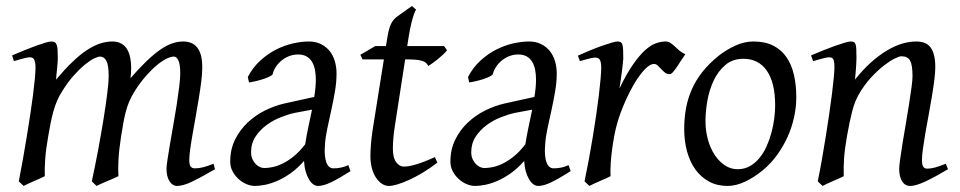

<svg xmlns="http://www.w3.org/2000/svg" viewBox="-20 -594 3169 634"><path d="M689.9 -35.2Q644.5 -8.8 614.7 5.6Q585 20 564 20Q549.8 20 539.8 4.6Q529.8 -10.7 529.8 -37.1Q529.8 -45.9 533.2 -67.9Q536.6 -89.8 541.5 -119.4Q546.4 -148.9 552.5 -182.6Q558.6 -216.3 563.5 -248.3Q568.4 -280.3 571.8 -307.6Q575.2 -335 575.2 -351.1Q575.2 -381.3 569.1 -394.3Q563 -407.2 554.2 -407.2Q544.9 -407.2 530.8 -400.6Q516.6 -394 499.5 -380.1Q482.4 -366.2 463.1 -344.5Q443.8 -322.8 424.8 -293Q414.1 -275.9 407 -259.3Q399.9 -242.7 395.3 -224.9Q390.6 -207 387.2 -187.3Q383.8 -167.5 379.9 -144Q373 -99.6 371.3 -67.9Q369.6 -36.1 371.1 -12.2Q364.3 -8.8 354.5 -4.6Q344.7 -0.5 334.5 3.9Q324.2 8.3 314.7 12.5Q305.2 16.6 298.8 20L283.2 4.9Q293.9 -44.9 304 -98.6Q314 -152.3 321.8 -200.4Q329.6 -248.5 334.2 -286.1Q338.9 -323.7 338.9 -341.8Q338.9 -378.9 331.3 -393.1Q323.7 -407.2 310.1 -407.2Q303.7 -407.2 290.5 -400.9Q277.3 -394.5 260.3 -380.6Q243.2 -366.7 223.9 -345.2Q204.6 -323.7 186 -293.9Q175.8 -278.3 168.7 -261.7Q161.6 -245.1 156.5 -226.8Q151.4 -208.5 147.2 -188Q143.1 -167.5 139.2 -144Q131.3 -99.6 129.2 -67.6Q127 -35.6 127.9 -12.2Q121.6 -8.8 112.1 -4.6Q102.5 -0.5 92.5 3.9Q82.5 8.3 73.2 12.5Q64 16.6 58.1 20L42 4.9Q48.8 -29.3 55.4 -66.7Q62 -104 68.1 -141.1Q74.2 -178.2 79.6 -213.6Q85 -249 88.9 -279.3Q92.8 -309.6 95 -333.3Q97.2 -356.9 97.2 -371.1Q97.2 -382.3 95.7 -388.9Q94.2 -395.5 91.6 -399.2Q88.9 -402.8 85.4 -403.8Q82 -404.8 78.1 -404.8Q73.2 -404.8 64.7 -402.8Q56.2 -400.9 47.4 -398.4Q37.1 -395.5 25.9 -392.1L20 -411.1Q40.5 -419.9 61 -428.2Q81.5 -436.5 99.1 -442.9Q116.7 -449.2 129.9 -453.1Q143.1 -457 148.9 -457Q156.2 -457 160.6 -454.6Q165 -452.1 167.2 -446Q169.4 -439.9 170.2 -429Q170.9 -418 170.9 -400.9Q170.9 -395.5 170.2 -387.5Q169.4 -379.4 168.7 -369.9Q168 -360.4 166.7 -350.1Q165.5 -339.8 165 -331.1Q193.8 -365.2 219 -389.4Q244.1 -413.6 266.8 -428.5Q289.6 -443.4 310.3 -450.2Q331.1 -457 351.1 -457Q369.1 -457 381.3 -449.7Q393.6 -442.4 400.4 -430.2Q407.2 -418 410.2 -402.6Q413.1 -387.2 413.1 -371.1Q413.1 -361.8 412.6 -354.2Q412.1 -346.7 411.1 -335.9Q439.5 -368.7 463.4 -391.6Q487.3 -414.6 508.1 -429.2Q528.8 -443.8 547.6 -450.4Q566.4 -457 585 -457Q599.1 -457 610.8 -452.4Q622.6 -447.8 630.9 -437.5Q639.2 -427.2 643.6 -410.9Q647.9 -394.5 647.9 -371.1Q647.9 -352.5 644.8 -326.4Q641.6 -300.3 636.7 -271Q631.8 -241.7 626.5 -210.9Q621.1 -180.2 616.2 -152.6Q611.3 -125 608.2 -102.3Q605 -79.6 605 -65.9Q605 -49.3 609.9 -43.7Q614.7 -38.1 623 -38.1Q637.2 -38.1 651.1 -41.7Q665 -45.4 685.1 -53.2Z M987.8 -117.7Q991.7 -144.5 998 -173.6Q1004.4 -202.6 1010.3 -231.9L953.1 -221.2Q932.6 -216.8 907.5 -207Q882.3 -197.3 860.4 -181.2Q838.4 -165 823.7 -142.8Q809.1 -120.6 809.1 -91.8Q809.1 -77.6 814 -67.6Q818.8 -57.6 825.4 -51.3Q832 -44.9 839.4 -42Q846.7 -39.1 852.1 -39.1Q863.3 -39.1 878.9 -42Q894.5 -44.9 912.4 -53.5Q930.2 -62 949.5 -77.4Q968.8 -92.8 987.8 -117.7ZM1137.2 -28.8Q1100.6 -5.4 1074.5 7.3Q1048.3 20 1030.3 20Q1022 20 1014.2 14.4Q1006.3 8.8 1000 -2Q993.7 -12.7 989.3 -28.1Q984.9 -43.5 983.9 -62.5Q962.4 -38.1 939.7 -22Q917 -5.9 895.3 3.4Q873.5 12.7 854.5 16.4Q835.4 20 822.3 20Q808.1 20 793.7 13.9Q779.3 7.8 767.3 -3.2Q755.4 -14.2 747.8 -28.6Q740.2 -43 740.2 -60.1Q740.2 -100.6 756.1 -132.8Q772 -165 797.6 -189.2Q823.2 -213.4 854.7 -229Q886.2 -244.6 918 -252L1017.6 -273.9Q1022.9 -305.2 1022.9 -331.1Q1022.9 -348.1 1020 -363.3Q1017.1 -378.4 1010.5 -389.6Q1003.9 -400.9 992.4 -407.5Q981 -414.1 964.4 -414.1Q948.7 -414.1 934.8 -408.7Q920.9 -403.3 909.9 -394.3Q898.9 -385.3 891.1 -373.5Q883.3 -361.8 880.4 -349.1Q879.4 -346.2 871.1 -341.8Q862.8 -337.4 851.1 -333.5Q839.4 -329.6 825.9 -326.4Q812.5 -323.2 802.2 -321.8L798.3 -339.8Q814.9 -371.6 839.6 -394Q864.3 -416.5 891.8 -430.4Q919.4 -444.3 947.8 -450.7Q976.1 -457 1000 -457Q1022 -457 1039.1 -448.7Q1056.2 -440.4 1067.9 -426.3Q1079.6 -412.1 1085.4 -392.6Q1091.3 -373 1091.3 -351.1Q1091.3 -322.8 1085.9 -291.5Q1080.6 -260.3 1073.7 -229.2Q1066.9 -198.2 1060.8 -169.7Q1054.7 -141.1 1053.2 -118.2Q1051.3 -96.7 1052.7 -81.5Q1054.2 -66.4 1058.1 -56.6Q1062 -46.9 1067.9 -42.5Q1073.7 -38.1 1081.1 -38.1Q1094.7 -38.1 1106.9 -40.8Q1119.1 -43.5 1130.4 -48.8Z M1424.3 -57.1Q1400.4 -38.6 1376.5 -24.2Q1352.5 -9.8 1331.1 0Q1309.6 9.8 1292.2 14.9Q1274.9 20 1264.2 20Q1252 20 1241 12.7Q1230 5.4 1221.4 -7.6Q1212.9 -20.5 1208 -38.6Q1203.1 -56.6 1203.1 -78.1Q1203.1 -87.4 1203.6 -96.7Q1204.1 -106 1204.8 -116Q1205.6 -126 1206.8 -137.2Q1208 -148.4 1210 -162.1L1247.6 -397.9H1177.2L1169.9 -413.1L1219.2 -441.9H1254.4L1257.3 -459Q1260.3 -479 1263.4 -492.2Q1266.6 -505.4 1270.8 -514.2Q1274.9 -522.9 1279.8 -528.6Q1284.7 -534.2 1291 -539.1L1340.3 -574.2L1354 -562Q1350.6 -557.6 1346.7 -546.4Q1343.3 -536.6 1338.6 -518.6Q1334 -500.5 1329.1 -470.2L1324.7 -441.9H1446.3L1456.1 -428.2Q1451.2 -421.4 1442.6 -413.3Q1434.1 -405.3 1424.8 -397.9Q1415.5 -390.6 1407 -384.5Q1398.4 -378.4 1394 -376Q1391.1 -382.8 1386 -387Q1380.9 -391.1 1372.1 -393.6Q1363.3 -396 1350.3 -397Q1337.4 -397.9 1319.3 -397.9H1317.9L1283.2 -173.8Q1281.7 -164.6 1280.5 -154.1Q1279.3 -143.6 1278.6 -134Q1277.8 -124.5 1277.6 -116.2Q1277.3 -107.9 1277.3 -103Q1277.3 -72.8 1288.3 -58.3Q1299.3 -43.9 1313 -43.9Q1330.1 -43.9 1354.7 -51.3Q1379.4 -58.6 1416 -75.2Z M1714.8 -117.7Q1718.8 -144.5 1725.1 -173.6Q1731.4 -202.6 1737.3 -231.9L1680.2 -221.2Q1659.7 -216.8 1634.5 -207Q1609.4 -197.3 1587.4 -181.2Q1565.4 -165 1550.8 -142.8Q1536.1 -120.6 1536.1 -91.8Q1536.1 -77.6 1541 -67.6Q1545.9 -57.6 1552.5 -51.3Q1559.1 -44.9 1566.4 -42Q1573.7 -39.1 1579.1 -39.1Q1590.3 -39.1 1606 -42Q1621.6 -44.9 1639.4 -53.5Q1657.2 -62 1676.5 -77.4Q1695.8 -92.8 1714.8 -117.7ZM1864.3 -28.8Q1827.6 -5.4 1801.5 7.3Q1775.4 20 1757.3 20Q1749 20 1741.2 14.4Q1733.4 8.8 1727.1 -2Q1720.7 -12.7 1716.3 -28.1Q1711.9 -43.5 1710.9 -62.5Q1689.5 -38.1 1666.7 -22Q1644 -5.9 1622.3 3.4Q1600.6 12.7 1581.5 16.4Q1562.5 20 1549.3 20Q1535.2 20 1520.8 13.9Q1506.3 7.8 1494.4 -3.2Q1482.4 -14.2 1474.9 -28.6Q1467.3 -43 1467.3 -60.1Q1467.3 -100.6 1483.2 -132.8Q1499 -165 1524.7 -189.2Q1550.3 -213.4 1581.8 -229Q1613.3 -244.6 1645 -252L1744.6 -273.9Q1750 -305.2 1750 -331.1Q1750 -348.1 1747.1 -363.3Q1744.1 -378.4 1737.5 -389.6Q1731 -400.9 1719.5 -407.5Q1708 -414.1 1691.4 -414.1Q1675.8 -414.1 1661.9 -408.7Q1647.9 -403.3 1637 -394.3Q1626 -385.3 1618.2 -373.5Q1610.4 -361.8 1607.4 -349.1Q1606.4 -346.2 1598.1 -341.8Q1589.8 -337.4 1578.1 -333.5Q1566.4 -329.6 1553 -326.4Q1539.6 -323.2 1529.3 -321.8L1525.4 -339.8Q1542 -371.6 1566.7 -394Q1591.3 -416.5 1618.9 -430.4Q1646.5 -444.3 1674.8 -450.7Q1703.1 -457 1727.1 -457Q1749 -457 1766.1 -448.7Q1783.2 -440.4 1794.9 -426.3Q1806.6 -412.1 1812.5 -392.6Q1818.4 -373 1818.4 -351.1Q1818.4 -322.8 1813 -291.5Q1807.6 -260.3 1800.8 -229.2Q1793.9 -198.2 1787.8 -169.7Q1781.7 -141.1 1780.3 -118.2Q1778.3 -96.7 1779.8 -81.5Q1781.2 -66.4 1785.2 -56.6Q1789.1 -46.9 1794.9 -42.5Q1800.8 -38.1 1808.1 -38.1Q1821.8 -38.1 1834 -40.8Q1846.2 -43.5 1857.4 -48.8Z M2243.2 -415Q2237.3 -407.2 2230.2 -396Q2223.1 -384.8 2216.1 -374.3Q2209 -363.8 2202.6 -356.4Q2196.3 -349.1 2191.4 -349.1Q2182.1 -349.1 2175.5 -354.5Q2168.9 -359.9 2163.3 -366Q2157.7 -372.1 2152.1 -377.4Q2146.5 -382.8 2139.2 -382.8Q2126.5 -382.8 2109.6 -365.5Q2092.8 -348.1 2075.9 -320.1Q2059.1 -292 2043.7 -257.1Q2028.3 -222.2 2018.1 -187Q2012.7 -168.5 2008.5 -146.2Q2004.4 -124 2001.2 -100.6Q1998 -77.1 1996.6 -54.4Q1995.1 -31.7 1996.1 -12.2Q1989.7 -8.8 1980.2 -4.6Q1970.7 -0.5 1960.7 3.9Q1950.7 8.3 1941.4 12.5Q1932.1 16.6 1926.3 20L1910.2 4.9Q1917.5 -29.8 1924.3 -66.9Q1931.2 -104 1937.3 -140.9Q1943.4 -177.7 1948.5 -212.9Q1953.6 -248 1957.3 -278.3Q1960.9 -308.6 1963.1 -332.5Q1965.3 -356.4 1965.3 -371.1Q1965.3 -382.3 1963.6 -388.9Q1961.9 -395.5 1959.2 -398.7Q1956.5 -401.9 1952.9 -402.8Q1949.2 -403.8 1945.3 -403.8Q1940.4 -403.8 1932.1 -402.1Q1923.8 -400.4 1915.5 -397.9Q1905.8 -395.5 1895 -392.1L1888.2 -410.2Q1908.7 -419.4 1929.4 -428Q1950.2 -436.5 1968.3 -442.9Q1986.3 -449.2 1999.8 -453.1Q2013.2 -457 2019 -457Q2025.9 -457 2029.8 -454.6Q2033.7 -452.1 2035.4 -446Q2037.1 -439.9 2037.6 -429Q2038.1 -418 2038.1 -400.9Q2038.1 -395.5 2036.6 -382.8Q2035.2 -370.1 2033.2 -355.2Q2031.2 -340.3 2029.1 -325.7Q2026.9 -311 2025.4 -301.8Q2048.8 -350.1 2069.8 -380.4Q2090.8 -410.6 2109.6 -427.7Q2128.4 -444.8 2145.5 -450.9Q2162.6 -457 2178.2 -457Q2187 -457 2194.1 -452.1Q2201.2 -447.3 2208.5 -440.4Q2215.8 -433.6 2224.1 -426.5Q2232.4 -419.4 2243.2 -415Z M2539.6 -246.1Q2539.6 -320.8 2512.2 -360.4Q2484.9 -399.9 2434.6 -399.9Q2399.4 -399.9 2375.5 -379.6Q2351.6 -359.4 2336.9 -328.6Q2322.3 -297.9 2315.9 -262Q2309.6 -226.1 2309.6 -194.8Q2309.6 -162.1 2317.6 -133.1Q2325.7 -104 2340.1 -82.3Q2354.5 -60.5 2373.8 -47.9Q2393.1 -35.2 2415.5 -35.2Q2438 -35.2 2455.8 -45.2Q2473.6 -55.2 2487.5 -72Q2501.5 -88.9 2511.2 -110.6Q2521 -132.3 2527.3 -155.8Q2533.7 -179.2 2536.6 -202.6Q2539.6 -226.1 2539.6 -246.1ZM2609.4 -272.9Q2609.4 -240.2 2602.1 -206.8Q2594.7 -173.3 2580.6 -141.8Q2566.4 -110.4 2545.7 -81.8Q2524.9 -53.2 2497.6 -30.8Q2484.9 -20.5 2470.7 -11.2Q2456.5 -2 2441.9 5.1Q2427.2 12.2 2412.1 16.1Q2397 20 2382.3 20Q2348.1 20 2321.5 5.6Q2294.9 -8.8 2276.6 -33.9Q2258.3 -59.1 2248.8 -93.5Q2239.3 -127.9 2239.3 -168Q2239.3 -203.1 2245.1 -235.6Q2251 -268.1 2264.2 -298.3Q2277.3 -328.6 2299.3 -356.4Q2321.3 -384.3 2353.5 -410.2Q2378.4 -429.7 2408.2 -443.4Q2438 -457 2468.3 -457Q2506.3 -457 2533.2 -443.4Q2560.1 -429.7 2576.9 -405.3Q2593.8 -380.9 2601.6 -347.2Q2609.4 -313.5 2609.4 -272.9Z M3110.4 -35.2Q3065.9 -8.8 3034.9 5.6Q3003.9 20 2985.4 20Q2968.3 20 2958.7 4.6Q2949.2 -10.7 2949.2 -37.1Q2949.2 -45.9 2952.4 -68.6Q2955.6 -91.3 2960.4 -121.6Q2965.3 -151.9 2971.2 -186Q2977.1 -220.2 2981.9 -251Q2986.8 -281.7 2990 -306.2Q2993.2 -330.6 2993.2 -341.8Q2993.2 -378.9 2985.4 -393.6Q2977.5 -408.2 2956.1 -408.2Q2949.7 -408.2 2933.8 -400.4Q2918 -392.6 2897.9 -377Q2877.9 -361.3 2856.2 -337.9Q2834.5 -314.5 2816.4 -283.2Q2802.7 -259.8 2794.2 -227.1Q2785.6 -194.3 2777.3 -147Q2769.5 -103.5 2767.3 -72.3Q2765.1 -41 2766.1 -12.2Q2759.8 -8.8 2750.2 -4.6Q2740.7 -0.5 2730.7 3.9Q2720.7 8.3 2711.4 12.5Q2702.1 16.6 2696.3 20L2680.2 4.9Q2687 -27.3 2693.6 -64.9Q2700.2 -102.5 2706.3 -140.4Q2712.4 -178.2 2717.8 -215.1Q2723.1 -252 2727.1 -283Q2731 -314 2733.2 -337.4Q2735.4 -360.8 2735.4 -372.1Q2735.4 -383.3 2734.1 -389.9Q2732.9 -396.5 2730.7 -399.7Q2728.5 -402.8 2725.1 -403.8Q2721.7 -404.8 2717.3 -404.8Q2712.9 -404.8 2704.3 -402.8Q2695.8 -400.9 2687 -398.4Q2676.8 -395.5 2665 -392.1L2658.2 -411.1Q2678.7 -419.9 2699.5 -428.2Q2720.2 -436.5 2738.3 -442.9Q2756.3 -449.2 2769.8 -453.1Q2783.2 -457 2789.1 -457Q2795.9 -457 2799.8 -454.8Q2803.7 -452.6 2805.4 -446.8Q2807.1 -440.9 2807.6 -430.2Q2808.1 -419.4 2808.1 -401.9Q2808.1 -396.5 2807.6 -387.2Q2807.1 -377.9 2806.4 -367.4Q2805.7 -356.9 2804.7 -346.9Q2803.7 -336.9 2803.2 -331.1Q2829.6 -364.3 2856.4 -388.2Q2883.3 -412.1 2909.2 -427.5Q2935.1 -442.9 2959.2 -450Q2983.4 -457 3005.4 -457Q3020.5 -457 3032.5 -452.6Q3044.4 -448.2 3052.2 -438.2Q3060.1 -428.2 3064.2 -411.9Q3068.4 -395.5 3068.4 -372.1Q3068.4 -355 3065.2 -329.6Q3062 -304.2 3057.1 -274.7Q3052.2 -245.1 3046.4 -213.9Q3040.5 -182.6 3035.6 -154.3Q3030.8 -126 3027.6 -102.8Q3024.4 -79.6 3024.4 -65.9Q3024.4 -49.3 3028.8 -43.2Q3033.2 -37.1 3042 -37.1Q3053.2 -37.1 3067.9 -41Q3082.5 -44.9 3103 -53.2Z"/></svg>

Font: Gentium Plus Phon
Style: Italic
Weight: 400
Italic angle: -8°
Designer: J. Victor Gaultney, Annie Olsen, Iska Routamaa, Becca Hirsbrunner
Foundry: SIL International
Version: Version 5.000